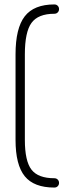

<svg xmlns="http://www.w3.org/2000/svg" viewBox="-20 -684 296 865"><path d="M225 161Q133 161 91.5 110Q50 59 50 -54V-439Q50 -557 91.5 -610.5Q133 -664 225 -664Q234 -664 240 -658Q246 -652 246 -643Q246 -634 240 -628Q234 -622 225 -622Q152 -622 122 -581Q92 -540 92 -439V-54Q92 42 122 80.5Q152 119 225 119Q234 119 240 125Q246 131 246 140Q246 149 240 155Q234 161 225 161Z"/></svg>

Font: Jura Light
Style: Regular
Weight: 300
Designer: Daniel Johnson, Alexei Vanyashin
Foundry: Daniel Johnson
Version: Version 5.103